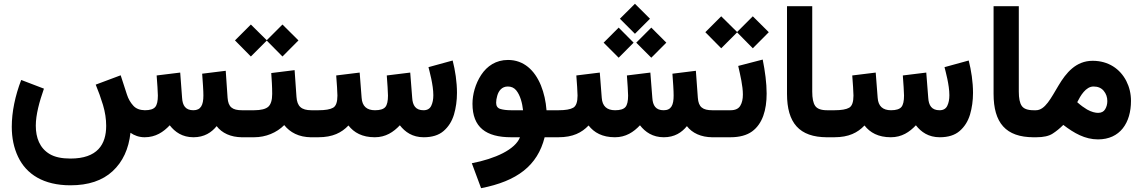

<svg xmlns="http://www.w3.org/2000/svg" viewBox="-20 -717 5968 1003"><path d="M348.1 111.3C302.2 111.3 266.1 103.5 239.7 87.9C187 56.6 167 2 167 -60.5C167 -117.7 185.5 -185.1 209.5 -253.9L90.8 -299.3C59.1 -216.8 41.5 -132.3 41.5 -54.7C41.5 3.4 52.2 55.2 74.2 101.6C117.7 193.8 208 251 348.1 251C441.4 251 515.1 226.6 568.4 177.2C621.6 127.9 652.3 61 661.6 -23.4C681.6 -9.3 706.5 0 735.8 0C793 0 833.5 -27.3 866.7 -62.5C894 -27.3 932.6 0 990.7 0C1046.9 0 1085 -24.9 1111.8 -58.1C1138.7 -22.5 1185.1 0 1245.1 0H1258.8V-141.1H1244.1C1193.8 -141.1 1172.4 -157.7 1168.9 -206.1L1159.2 -347.2L1036.1 -332C1037.6 -312 1039.1 -290.5 1040.5 -268.6C1042 -246.6 1042.5 -229.5 1042.5 -217.8C1042.5 -168.5 1029.3 -141.1 990.2 -141.1C949.2 -141.1 933.6 -165.5 931.2 -206.1L921.4 -337.9L798.3 -322.8C801.3 -289.1 804.7 -230 804.7 -217.8C804.7 -189 800.3 -169.4 791 -158.2C781.7 -147 763.7 -141.1 736.8 -141.1C710.4 -141.6 689.9 -149.4 675.8 -165.5C661.6 -181.2 650.4 -200.2 643.1 -223.1L610.4 -323.7L480 -274.9C494.1 -241.2 506.8 -205.6 518.1 -168.5C529.3 -130.9 534.7 -94.7 534.7 -59.6C534.7 37.6 488.8 111.3 348.1 111.3Z M1207.5 -505.9 1290.5 -421.9 1373.5 -504.9 1455.6 -421.9 1539.1 -505.9 1455.6 -588.9 1373.5 -506.8 1290.5 -588.9ZM1239.3 0H1307.6C1368.7 0 1425.3 -23.9 1464.8 -63.5C1494.6 -25.9 1541 0 1606 0H1617.2V-141.1H1606.9C1554.2 -141.1 1532.2 -161.6 1528.8 -210.9L1519 -350.6L1397 -335.4C1399.4 -300.8 1401.9 -265.1 1401.9 -226.6C1401.9 -193.8 1395 -171.9 1381.8 -159.7C1368.2 -147.5 1343.3 -141.1 1307.6 -141.1H1239.3Z M1938 0C1995.1 0 2035.6 -27.3 2068.8 -62.5C2096.2 -27.3 2134.8 0 2193.4 0C2237.3 0 2272 -10.7 2297.4 -32.7C2322.8 -54.7 2340.8 -83 2351.6 -118.7C2361.8 -153.8 2367.2 -191.4 2367.2 -231.9C2367.2 -289.1 2357.9 -349.6 2344.7 -400.9L2218.3 -366.2C2223.6 -344.7 2243.7 -273.9 2243.7 -219.7C2243.7 -198.2 2240.2 -179.7 2232.9 -164.6C2225.6 -148.9 2211.9 -141.1 2192.4 -141.1C2150.9 -141.1 2135.7 -166.5 2133.3 -206.1L2123 -337.9L2000.5 -322.8C2003.4 -289.1 2006.8 -230 2006.8 -217.8C2006.8 -189 2002.4 -169.4 1993.2 -158.2C1983.9 -147 1965.8 -141.1 1939 -141.1C1895.5 -141.1 1872.1 -162.6 1869.1 -206.1L1858.9 -337.9L1736.3 -322.8C1739.3 -288.6 1742.7 -231.9 1742.7 -217.8C1742.7 -184.1 1735.4 -163.1 1720.2 -154.3C1705.1 -145.5 1679.2 -141.1 1643.6 -141.1H1597.7V0H1642.6C1718.3 0 1764.6 -23.9 1800.3 -61.5C1829.1 -24.4 1872.1 0 1938 0Z M2633.8 -403.8C2570.8 -403.8 2524.4 -372.1 2493.7 -325.7C2462.9 -278.8 2448.2 -223.1 2448.2 -174.8C2448.2 -51.8 2519 0 2650.4 0H2696.3C2671.9 64 2566.9 112.3 2444.8 135.7L2493.2 266.1C2681.2 229.5 2788.1 148.4 2825.2 0H2871.6V-141.1H2835C2831.5 -187.5 2821.8 -231 2805.7 -271C2772.9 -350.6 2715.8 -403.8 2633.8 -403.8ZM2649.9 -141.1C2627 -141.1 2607.9 -143.6 2593.8 -147.9C2579.1 -152.3 2571.8 -163.1 2571.8 -180.2C2571.8 -191.4 2573.7 -203.6 2577.6 -216.8C2585 -243.2 2602.1 -265.1 2632.8 -265.1C2650.9 -265.1 2665 -258.8 2676.3 -245.6C2697.8 -219.7 2708.5 -177.7 2712.4 -141.1Z M3218.3 -619.1 3296.9 -540.5 3375.5 -619.1 3296.9 -697.3ZM3303.7 -494.1 3382.3 -415.5 3460.9 -494.1 3382.3 -572.8ZM3133.3 -494.1 3211.9 -415.5 3290 -494.1 3211.9 -572.8ZM3447.8 0C3503.9 0 3541.5 -24.9 3568.4 -58.1C3595.2 -22.5 3642.1 0 3702.1 0H3715.8V-141.1H3701.2C3650.9 -141.1 3628.9 -157.7 3625.5 -206.1L3615.2 -347.2L3492.7 -332C3494.1 -312 3495.6 -290.5 3497.1 -268.6C3498.5 -246.6 3499 -229.5 3499 -217.8C3499 -168.9 3487.3 -141.1 3446.8 -141.1C3405.8 -141.1 3390.1 -165.5 3387.7 -206.1L3377.4 -337.9L3254.9 -322.8C3257.8 -289.1 3261.2 -230 3261.2 -217.8C3261.2 -189 3256.8 -169.4 3247.6 -158.2C3238.3 -147 3220.2 -141.1 3193.4 -141.1C3149.9 -141.1 3126.5 -162.6 3123.5 -206.1L3113.3 -337.9L2990.7 -322.8C2993.7 -288.6 2997.1 -231.9 2997.1 -217.8C2997.1 -184.1 2989.7 -163.1 2974.6 -154.3C2959.5 -145.5 2933.6 -141.1 2897.9 -141.1H2852.1V0H2897C2972.7 0 3019 -23.9 3054.7 -61.5C3083.5 -24.4 3126.5 0 3192.4 0C3249.5 0 3290 -27.3 3323.2 -62.5C3350.6 -27.3 3389.6 0 3447.8 0Z M3664.6 -548.8 3747.6 -464.8 3830.6 -547.9 3912.6 -464.8 3996.1 -548.8 3912.6 -631.8 3830.6 -549.8 3747.6 -631.8ZM3795.4 0C3843.3 0 3880.9 -10.3 3908.7 -30.3C3963.4 -70.3 3984.9 -142.1 3984.9 -228.5C3984.9 -283.2 3976.6 -344.7 3964.4 -405.8L3836.4 -372.6C3847.7 -322.3 3860.8 -267.6 3860.8 -223.1C3860.8 -199.2 3856.4 -179.7 3847.2 -164.6C3837.9 -148.9 3820.8 -141.1 3795.9 -141.1H3696.3V0Z M4091.3 -226.6C4091.3 -75.7 4154.8 0 4300.8 0H4313V-141.1H4300.8C4269 -141.1 4248.5 -148.9 4238.3 -164.1C4228 -179.2 4223.1 -203.6 4223.1 -238.3V-684.6H4091.3Z M4633.8 0C4690.9 0 4731.4 -27.3 4764.6 -62.5C4792 -27.3 4830.6 0 4889.2 0C4933.1 0 4967.8 -10.7 4993.2 -32.7C5018.6 -54.7 5036.6 -83 5047.4 -118.7C5057.6 -153.8 5063 -191.4 5063 -231.9C5063 -289.1 5053.7 -349.6 5040.5 -400.9L4914.1 -366.2C4919.4 -344.7 4939.5 -273.9 4939.5 -219.7C4939.5 -198.2 4936 -179.7 4928.7 -164.6C4921.4 -148.9 4907.7 -141.1 4888.2 -141.1C4846.7 -141.1 4831.5 -166.5 4829.1 -206.1L4818.8 -337.9L4696.3 -322.8C4699.2 -289.1 4702.6 -230 4702.6 -217.8C4702.6 -189 4698.2 -169.4 4689 -158.2C4679.7 -147 4661.6 -141.1 4634.8 -141.1C4591.3 -141.1 4567.9 -162.6 4564.9 -206.1L4554.7 -337.9L4432.1 -322.8C4435.1 -288.6 4438.5 -231.9 4438.5 -217.8C4438.5 -184.1 4431.2 -163.1 4416 -154.3C4400.9 -145.5 4375 -141.1 4339.4 -141.1H4293.5V0H4338.4C4414.1 0 4460.4 -23.9 4496.1 -61.5C4524.9 -24.4 4567.9 0 4633.8 0Z M5170.4 -226.6C5170.4 -75.7 5233.9 0 5379.9 0H5392.1V-141.1H5379.9C5348.1 -141.1 5327.6 -148.9 5317.4 -164.1C5307.1 -179.2 5302.2 -203.6 5302.2 -238.3V-684.6H5170.4Z M5715.8 11.2C5831.1 11.2 5888.2 -75.2 5888.2 -189.9C5888.2 -227.5 5879.9 -262.2 5863.8 -293.9C5831.1 -357.4 5770 -399.4 5688 -399.4C5600.1 -399.4 5548.8 -335.9 5509.8 -270.5C5470.2 -204.6 5439.5 -141.1 5391.6 -141.1H5372.6V0H5394C5431.2 0 5459.5 -6.3 5479 -19C5498 -31.2 5516.6 -46.4 5534.7 -64.5C5590.8 -21.5 5647.9 11.2 5715.8 11.2ZM5692.4 -265.1C5715.3 -265.1 5732.9 -257.8 5745.6 -242.7C5758.3 -227.5 5764.6 -209.5 5764.6 -189C5764.6 -172.9 5760.7 -158.7 5753.4 -146.5C5746.1 -133.8 5733.4 -127.4 5716.3 -127.4C5702.1 -127.4 5682.1 -131.8 5658.7 -145C5643.1 -154.3 5626.5 -166 5607.4 -183.1C5624 -216.8 5652.3 -265.1 5692.4 -265.1Z"/></svg>

Font: Vazirmatn ExtraBold
Style: Regular
Weight: 800
Designer: Saber Rastikerdar
Foundry: Saber Rastikerdar
Version: Version 33.003